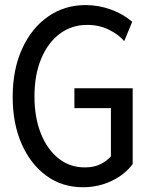

<svg xmlns="http://www.w3.org/2000/svg" viewBox="-20 -748 602 775"><path d="M314.5 7.8Q231 7.8 167.2 -38.6Q103.5 -85 67.4 -167Q31.2 -249 31.2 -356.4Q31.2 -468.3 69.6 -551.8Q107.9 -635.3 174.3 -681.4Q240.7 -727.5 325.2 -727.5Q377.9 -727.5 427.2 -709.7Q476.6 -691.9 513.7 -660.2L481.4 -582Q459.5 -608.4 419.9 -627.9Q380.4 -647.5 332 -647.5Q268.6 -647.5 220.7 -611.3Q172.9 -575.2 146 -510.3Q119.1 -445.3 119.1 -358.4Q119.1 -273.9 144.8 -209.5Q170.4 -145 216.1 -108.6Q261.7 -72.3 322.3 -72.3Q359.4 -72.3 385 -85Q410.6 -97.7 427.7 -116.7V-311.5H280.3V-391.6H515.6V-85.9Q484.4 -43.5 430.7 -17.8Q377 7.8 314.5 7.8Z"/></svg>

Font: Reddit Mono
Style: Regular
Weight: 400
Monospace: yes
Designer: Stephen Hutchings
Foundry: Reddit
Version: Version 1.014; ttfautohint (v1.8.4.7-5d5b)